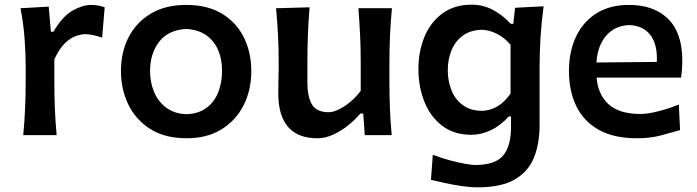

<svg xmlns="http://www.w3.org/2000/svg" viewBox="-20 -573 2955 814"><path d="M78.6 0Q84 -58.6 86.4 -113.5Q88.9 -168.5 88.9 -235.4V-289.1Q88.9 -349.6 84 -412.4Q79.1 -475.1 66.9 -538.1L186.5 -544.9L195.8 -438.5H206.5Q245.1 -504.4 288.1 -528.3Q331.1 -552.2 365.7 -552.2Q379.4 -552.2 394.8 -549.8Q410.2 -547.4 423.8 -542L413.1 -413.6Q395.5 -419.4 376.5 -423.8Q357.4 -428.2 343.3 -428.2Q325.7 -428.2 302.7 -420.7Q279.8 -413.1 255.6 -390.1Q231.4 -367.2 210.4 -321.3V-229.5Q210.4 -167 212.6 -112.8Q214.8 -58.6 220.2 0Z M771.5 13.2Q678.2 13.2 616.2 -26.6Q554.2 -66.4 523.4 -131.3Q492.7 -196.3 492.7 -271.5Q492.7 -352.1 525.4 -415.5Q558.1 -479 619.9 -515.6Q681.6 -552.2 769 -552.2Q859.4 -552.2 920.9 -515.1Q982.4 -478 1013.9 -414.3Q1045.4 -350.6 1045.4 -271.5Q1045.4 -190.9 1012.7 -126.5Q980 -62 918.7 -24.4Q857.4 13.2 771.5 13.2ZM771 -88.9Q822.3 -90.8 855.7 -116Q889.2 -141.1 905.3 -182.1Q921.4 -223.1 921.4 -271.5Q921.4 -350.1 882.3 -397.9Q843.3 -445.8 771 -450.2Q694.3 -446.8 655.3 -396.7Q616.2 -346.7 616.2 -271.5Q616.2 -224.1 633.3 -183.1Q650.4 -142.1 684.8 -116.5Q719.2 -90.8 771 -88.9Z M1326.2 13.2Q1159.7 13.2 1159.7 -178.7Q1159.7 -213.9 1160.6 -240.5Q1161.6 -267.1 1161.6 -293.9Q1161.6 -366.7 1158.7 -423.1Q1155.8 -479.5 1150.4 -538.1L1292.5 -542Q1287.6 -483.4 1285.4 -427Q1283.2 -370.6 1283.2 -308.6V-225.1Q1283.2 -161.6 1303 -129.4Q1322.8 -97.2 1374 -97.2Q1392.6 -97.2 1417.2 -109.4Q1441.9 -121.6 1466.6 -142.3Q1491.2 -163.1 1509.3 -188V-308.6Q1509.3 -370.6 1506.6 -425Q1503.9 -479.5 1499.5 -538.1H1641.6Q1636.2 -479.5 1633.5 -423.1Q1630.9 -366.7 1630.9 -293.9V-235.4Q1630.9 -168.5 1633.1 -113.5Q1635.3 -58.6 1640.6 0H1526.4L1520 -91.8H1507.8Q1486.8 -66.4 1456.8 -42.2Q1426.8 -18.1 1392.8 -2.4Q1358.9 13.2 1326.2 13.2Z M2005.4 221.2Q1973.1 221.2 1935.8 215.6Q1898.4 210 1864.3 202.4Q1830.1 194.8 1807.1 189.5L1814.9 83Q1850.1 96.7 1886.2 106.4Q1922.4 116.2 1951.4 121.3Q1980.5 126.5 1994.1 126.5Q2079.6 126.5 2113 86.4Q2146.5 46.4 2146.5 -34.7V-79.1H2136.7Q2101.6 -40 2060.5 -20.8Q2019.5 -1.5 1979 -1.5Q1903.3 -1.5 1853.3 -40.8Q1803.2 -80.1 1778.6 -143.3Q1753.9 -206.5 1753.9 -278.8Q1753.9 -355.5 1779.8 -417.5Q1805.7 -479.5 1856.2 -516.4Q1906.7 -553.2 1979.5 -553.2Q2029.8 -553.2 2071.8 -530Q2113.8 -506.8 2145 -472.2H2156.2L2163.6 -540L2284.7 -546.4Q2275.9 -481.4 2271.7 -417Q2267.6 -352.5 2267.6 -290.5V-42Q2267.6 36.6 2243.4 95.9Q2219.2 155.3 2161.9 188.2Q2104.5 221.2 2005.4 221.2ZM2021 -103Q2095.2 -104.5 2144.5 -176.3V-383.3Q2119.1 -413.6 2086.2 -429.9Q2053.2 -446.3 2022 -446.8Q1974.1 -445.3 1942.1 -421.9Q1910.2 -398.4 1894.3 -360.1Q1878.4 -321.8 1878.4 -274.9Q1878.4 -230.5 1893.6 -191.7Q1908.7 -152.8 1940.4 -128.7Q1972.2 -104.5 2021 -103Z M2681.2 13.2Q2581.1 13.2 2517.1 -23.4Q2453.1 -60.1 2422.6 -124.3Q2392.1 -188.5 2392.1 -271.5Q2392.1 -353.5 2421.6 -416.7Q2451.2 -480 2508.1 -516.1Q2564.9 -552.2 2646.5 -552.2Q2752.4 -552.2 2812.5 -492.9Q2872.6 -433.6 2872.6 -317.4Q2872.6 -295.9 2871.3 -278.6Q2870.1 -261.2 2867.7 -244.1H2509.3Q2515.1 -171.9 2560.3 -130.9Q2605.5 -89.8 2695.3 -89.8Q2726.1 -89.8 2771.2 -101.3Q2816.4 -112.8 2857.9 -129.9L2863.3 -21.5Q2830.6 -12.2 2784.2 0.5Q2737.8 13.2 2681.2 13.2ZM2764.6 -310.5Q2768.1 -384.8 2737.3 -424.6Q2706.5 -464.4 2647.9 -466.8Q2586.9 -464.4 2550 -421.9Q2513.2 -379.4 2508.8 -308.1Z"/></svg>

Font: Pinar-DS1-FD SemiBold
Style: Regular
Weight: 600
Designer: Amin Abedi
Version: Version 3.000